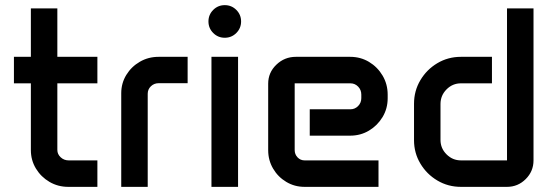

<svg xmlns="http://www.w3.org/2000/svg" viewBox="-20 -727 2154 747"><path d="M34.2 -505.9H100.1V-694.3H203.1V-505.9H358.9V-402.8H203.1V-143.6Q203.1 -127 216.1 -115Q229 -103 247.1 -103H358.9V0H245.6Q205.6 0 172.6 -19.3Q139.6 -38.6 119.9 -71Q100.1 -103.5 100.1 -143.1V-402.8H34.2Z M451.7 -364.3Q451.7 -403.3 471.4 -435.5Q491.2 -467.8 524.2 -486.8Q557.1 -505.9 597.2 -505.9H710V-403.3H597.2Q579.6 -403.3 567.1 -391.4Q554.7 -379.4 554.7 -362.3V0H451.7Z M791 -643.6Q791 -669.9 809.6 -688.5Q828.1 -707 854.5 -707Q880.9 -707 899.4 -688.5Q918 -669.9 918 -643.6Q918 -617.2 899.4 -598.6Q880.9 -580.1 854.5 -580.1Q828.1 -580.1 809.6 -598.6Q791 -617.2 791 -643.6ZM802.7 -505.9H906.2V0H802.7Z M1023.4 -401.4Q1023.4 -444.8 1055.2 -475.3Q1086.9 -505.9 1131.3 -505.9H1342.3Q1382.8 -505.9 1415.8 -486.1Q1448.7 -466.3 1468.5 -432.9Q1488.3 -399.4 1488.3 -358.9V-344.7Q1488.3 -304.7 1468.5 -271.7Q1448.7 -238.8 1415.8 -219Q1382.8 -199.2 1342.3 -199.2H1185.1V-301.8H1343.3Q1360.8 -301.8 1373.3 -314.5Q1385.7 -327.1 1385.7 -345.2V-358.9Q1385.7 -377.4 1373.3 -390.1Q1360.8 -402.8 1343.3 -402.8H1126.5V-143.1Q1126.5 -126.5 1137.7 -114.7Q1148.9 -103 1165 -103H1452.6V0H1165Q1126 0 1093.8 -19.3Q1061.5 -38.6 1042.5 -71Q1023.4 -103.5 1023.4 -142.6Z M1590.8 -323.2Q1590.8 -373.5 1615.5 -415Q1640.1 -456.5 1681.6 -481.2Q1723.1 -505.9 1773.4 -505.9H1894V-402.8H1773.4Q1740.7 -402.8 1717.3 -379.2Q1693.8 -355.5 1693.8 -322.3V-182.6Q1693.8 -149.9 1717.3 -126.5Q1740.7 -103 1773.4 -103H1952.6V-694.3H2055.7V-103Q2055.7 -60.5 2025.4 -30.3Q1995.1 0 1952.6 0H1773.4Q1723.1 0 1681.6 -24.7Q1640.1 -49.3 1615.5 -90.6Q1590.8 -131.8 1590.8 -181.6Z"/></svg>

Font: Anta
Style: Regular
Weight: 400
Designer: Sergej Lebedev
Foundry: Sergej Lebedev
Version: Version 1.000; ttfautohint (v1.8.4.7-5d5b)